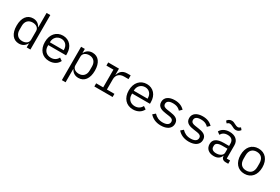

<svg xmlns="http://www.w3.org/2000/svg" viewBox="99 -2055 5202 3569"><g transform="rotate(30 2700.5 -270.0)"><path d="M425.1 0H505V-740.1H425.1V-432.2H421.2C388.1 -495 334.2 -528.1 262.1 -528.1C136 -528.1 60 -426.8 60 -258.2C60 -89.1 136 12.1 262.1 12.1C334.2 12.1 388.1 -21 421.2 -84.2H425.1ZM146 -214.1V-301.8C146 -394.9 199.9 -457 293 -457C364 -457 425.1 -420.1 425.1 -350.9V-165.1C425.1 -95.9 364 -58.9 293 -58.9C199.9 -58.9 146 -121.1 146 -214.1Z M909.1 12.1C1011 12.1 1085.2 -38 1116.1 -106.9L1057.2 -147C1030.2 -90.9 978 -57.2 909.1 -57.2C812.1 -57.2 751.1 -122.9 751.1 -214.1V-237.9H1133.2V-275.9C1133.2 -421.9 1043 -528.1 904.1 -528.1C764.2 -528.1 667.3 -421.9 667.3 -257.1C667.3 -94.1 761 12.1 909.1 12.1ZM751.1 -297.9V-305C751.1 -394.9 816.1 -462 904.1 -462C989 -462 1047.2 -399.9 1047.2 -308.9V-297.9Z M1295.5 199.9H1375.4V-84.2H1379.3C1412.3 -21 1466.3 12.1 1538.4 12.1C1664.4 12.1 1740.4 -89.1 1740.4 -258.2C1740.4 -426.8 1664.4 -528.1 1538.4 -528.1C1466.3 -528.1 1412.3 -495 1379.3 -432.2H1375.4V-516H1295.5ZM1375.4 -165.1V-350.9C1375.4 -420.1 1436.4 -457 1507.5 -457C1600.1 -457 1654.1 -394.9 1654.1 -301.8V-214.1C1654.1 -121.1 1600.1 -58.9 1507.5 -58.9C1436.4 -58.9 1375.4 -95.9 1375.4 -165.1Z M1877.5 0H2269.5V-67.8H2108.3V-290.8C2108.3 -371.1 2161.6 -436.1 2262.4 -436.1H2359.4V-516H2287.3C2179.3 -516 2133.5 -453.8 2113.3 -386H2108.3V-516H1877.5V-448.2H2028.4V-67.8H1877.5Z M2709.5 12.1C2811.4 12.1 2885.7 -38 2916.5 -106.9L2857.6 -147C2830.6 -90.9 2778.4 -57.2 2709.5 -57.2C2612.6 -57.2 2551.5 -122.9 2551.5 -214.1V-237.9H2933.6V-275.9C2933.6 -421.9 2843.4 -528.1 2704.5 -528.1C2564.6 -528.1 2467.7 -421.9 2467.7 -257.1C2467.7 -94.1 2561.4 12.1 2709.5 12.1ZM2551.5 -297.9V-305C2551.5 -394.9 2616.5 -462 2704.5 -462C2789.4 -462 2847.7 -399.9 2847.7 -308.9V-297.9Z M3306.8 12.1C3438.6 12.1 3524.9 -46.9 3524.9 -149.1C3524.9 -261 3421.9 -280.9 3347.7 -291.9L3266.7 -304C3220.9 -311.1 3175.8 -324.9 3175.8 -378.9C3175.8 -432.2 3220.9 -460.9 3301.8 -460.9C3392.8 -460.9 3438.6 -425.1 3462.7 -396L3514.6 -445C3465.6 -497.2 3397.7 -528.1 3304.7 -528.1C3184.7 -528.1 3096.6 -476.9 3096.6 -373.9C3096.6 -262.1 3200.6 -241.8 3273.8 -230.8L3354.8 -219.1C3401.6 -212 3445.7 -198.2 3445.7 -144.2C3445.7 -83.1 3388.8 -55 3308.6 -55C3226.6 -55 3170.8 -84.2 3121.8 -136L3067.8 -89.1C3121.8 -28.1 3198.9 12.1 3306.8 12.1Z M3907 12.1C4038.7 12.1 4125 -46.9 4125 -149.1C4125 -261 4022 -280.9 3947.8 -291.9L3866.8 -304C3821 -311.1 3775.9 -324.9 3775.9 -378.9C3775.9 -432.2 3821 -460.9 3902 -460.9C3992.9 -460.9 4038.7 -425.1 4062.9 -396L4114.7 -445C4065.7 -497.2 3997.9 -528.1 3904.8 -528.1C3784.8 -528.1 3696.7 -476.9 3696.7 -373.9C3696.7 -262.1 3800.8 -241.8 3873.9 -230.8L3954.9 -219.1C4001.8 -212 4045.8 -198.2 4045.8 -144.2C4045.8 -83.1 3989 -55 3908.7 -55C3826.7 -55 3771 -84.2 3721.9 -136L3668 -89.1C3721.9 -28.1 3799 12.1 3907 12.1Z M4696 0H4751.1V-70H4679V-354C4679 -463.1 4601.9 -528.1 4480.8 -528.1C4376.1 -528.1 4310 -478 4284.1 -424L4338.1 -383.9C4365.1 -431.1 4407 -459.9 4475.9 -459.9C4554 -459.9 4599.1 -421.2 4599.1 -345.9V-295.1H4489C4334.2 -295.1 4267 -240.1 4267 -144.9C4267 -47.9 4335.9 12.1 4443.9 12.1C4528.1 12.1 4577.1 -24.9 4599.1 -84.2H4604V-82C4604 -34.1 4634.9 0 4696 0ZM4316.1 -675.1 4349.1 -634.9C4369 -652 4384.9 -661.9 4407 -661.9C4424 -661.9 4445 -654.8 4476.9 -638.1C4497.9 -627.1 4522 -611.9 4556.8 -611.9C4603 -611.9 4633.9 -638.1 4652 -665.1L4619 -704.9C4599.1 -687.9 4583.1 -677.9 4561.1 -677.9C4544 -677.9 4523.1 -685 4491.1 -702.1C4469.8 -713.1 4446 -728 4410.9 -728C4365.1 -728 4333.8 -702.1 4316.1 -675.1ZM4350.9 -136V-157C4350.9 -207 4393.8 -235.1 4489 -235.1H4599.1V-149.9C4599.1 -96.9 4540.1 -55 4458.1 -55C4392 -55 4350.9 -83.1 4350.9 -136Z M5101.2 12.1C5246.1 12.1 5335.2 -94.1 5335.2 -258.2C5335.2 -421.9 5246.1 -528.1 5101.2 -528.1C4956 -528.1 4867.2 -421.9 4867.2 -258.2C4867.2 -94.1 4956 12.1 5101.2 12.1ZM4952.1 -220.9V-295.1C4952.1 -405.9 5012.1 -459.2 5101.2 -459.2C5190 -459.2 5250 -405.9 5250 -295.1V-220.9C5250 -110.1 5190 -57.2 5101.2 -57.2C5012.1 -57.2 4952.1 -110.1 4952.1 -220.9Z"/></g></svg>

Font: Margiela Mono
Style: Regular
Weight: 400
Designer: Mike Abbink, Paul van der Laan, Pieter van Rosmalen
Foundry: Bold Monday
Version: Version 2.003 2021